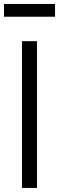

<svg xmlns="http://www.w3.org/2000/svg" viewBox="-28 -922 290 942"><path d="M-8.5 -840H242V-902.5H-8.5ZM80 0H153.5V-720H80Z"/></svg>

Font: Hauora
Style: Regular
Weight: 400
Designer: Mikhail Sharanda
Foundry: WCYS & Co.
Version: Version 1.010